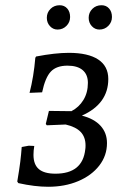

<svg xmlns="http://www.w3.org/2000/svg" viewBox="-20 -705 480 734"><path d="M50 -5 46 -11Q54 -58 57.5 -86.5Q61 -115 63 -143L90 -148L111 -147Q108 -129 108 -113Q108 -76 128.5 -58.5Q149 -41 192 -41Q296 -41 306 -134Q307 -139 307 -149Q307 -181 288.5 -200.5Q270 -220 231 -229L159 -226L155 -231L167 -281L253 -280Q282 -295 299 -323Q316 -351 316 -388Q316 -420 296 -437Q276 -454 238 -454Q196 -454 174.5 -431.5Q153 -409 141 -352L93 -350Q109 -412 115 -484L118 -489Q191 -503 243 -503Q317 -503 355.5 -477.5Q394 -452 394 -403Q394 -308 293 -263Q340 -251 364.5 -224Q389 -197 389 -158Q389 -110 359.5 -72Q330 -34 279 -12.5Q228 9 164 9Q113 9 50 -5ZM159 -637Q159 -657 173 -671Q187 -685 208 -685Q226 -685 237 -672.5Q248 -660 248 -640Q248 -620 234 -606Q220 -592 200 -592Q183 -592 171 -605Q159 -618 159 -637ZM319 -637Q319 -657 333 -671Q347 -685 368 -685Q386 -685 397 -672.5Q408 -660 408 -640Q408 -620 394 -606Q380 -592 360 -592Q343 -592 331 -605Q319 -618 319 -637Z"/></svg>

Font: Alegreya SC
Style: Italic
Weight: 400
Italic angle: -7°
Designer: Juan Pablo del Peral
Foundry: Huerta Tipografica
Version: Version 2.007; ttfautohint (v1.6)